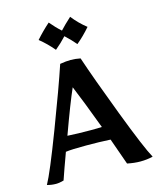

<svg xmlns="http://www.w3.org/2000/svg" viewBox="-111 -807 739 891"><g transform="rotate(-15 259.0 -361.5)"><path d="M390 -2Q375 -46 345 -129Q293 -132 228 -132Q158 -132 130 -128Q102 -52 85 -2Q64 4 48 4Q26 4 5 -2Q33 -52 104 -238Q175 -424 210 -529Q240 -534 261 -534Q283 -534 308 -529Q343 -424 414 -238Q485 -52 513 -2Q485 5 452 5Q424 5 390 -2ZM321 -196Q268 -338 238 -409Q209 -344 156 -198Q206 -195 266 -195Q305 -195 321 -196ZM377 -662Q345 -625 311 -597Q291 -621 262 -648Q237 -621 208 -597Q177 -634 142 -662Q173 -697 208 -728Q233 -698 258 -676Q278 -698 311 -728Q340 -691 377 -662Z"/></g></svg>

Font: Mirza Medium
Style: Regular
Weight: 500
Designer: Arabic design by Kourosh Beigpour, Latin design by Eduardo Tunni, engineering by Lasse Fister
Version: Version 1.0010g